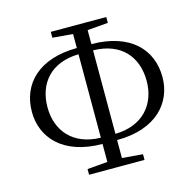

<svg xmlns="http://www.w3.org/2000/svg" viewBox="-109 -854 996 980"><g transform="rotate(-15 389.0 -364.5)"><path d="M350 -154C204 -157 127 -250 127 -374C127 -501 204 -592 350 -595ZM350 13H536V-17L427 -26V-121C637 -121 734 -239 734 -372C734 -518 632 -627 427 -628V-702L536 -711V-742H243V-711L350 -702V-628C148 -627 44 -519 44 -372C44 -238 140 -122 350 -121V-26L243 -17V13ZM427 -595C574 -593 651 -502 651 -374C651 -251 573 -156 427 -154Z"/></g></svg>

Font: Harano Aji Mincho KR
Style: Regular
Weight: 400
Foundry: Masamichi Hosoda
Version: HaranoAjiMinchoKR-Regular version 20230610;ttx 4.39.4